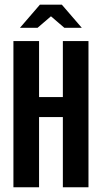

<svg xmlns="http://www.w3.org/2000/svg" viewBox="-20 -794 432 814"><path d="M36.9 -620H145.6V-382.5H246.5V-620H355.1V0H246.5V-297.7H145.6V0H36.9ZM64.6 -676.1 149.3 -774.3H242.1L326.8 -676.1H252.9L196 -724.9L139.2 -676.1Z"/></svg>

Font: Smooch Sans Thin
Style: Regular
Weight: 100
Designer: Robert E. Leuschke
Foundry: Robert E. Leuschke
Version: Version 1.010